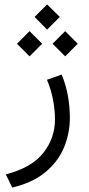

<svg xmlns="http://www.w3.org/2000/svg" viewBox="-20 -573 396 856"><path d="M134.3 -497.6 189.9 -553.2 246.6 -497.6 189.9 -440.9ZM214.4 -377.9 270.5 -434.1 326.7 -377.9 270.5 -321.8ZM55.7 -377.9 111.8 -434.1 168 -377.9 111.8 -321.8ZM254.9 -240.7Q274.4 -193.4 283 -144.5Q291.5 -95.7 291.5 -47.9Q291.5 21.5 265.1 84.7Q238.8 147.9 182.1 194.8Q125.5 241.7 34.7 263.2L5.9 204.6Q121.6 174.3 173.3 108.4Q225.1 42.5 225.1 -40Q225.1 -81.5 216.8 -126.5Q208.5 -171.4 189.5 -217.3Z"/></svg>

Font: Vazir Light FD-UI
Style: Light-FD-UI
Weight: 300
Designer: Saber Rastikerdar
Foundry: Saber Rastikerdar
Version: Version 30.1.0